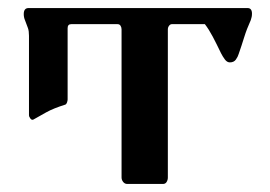

<svg xmlns="http://www.w3.org/2000/svg" viewBox="-20 -457 672 477"><path d="M42 -407Q39 -414 39 -422Q39 -437 51 -437H595Q606 -437 606 -423Q606 -415 603 -407Q593 -385 586.5 -364Q580 -343 573 -323Q571 -316 566 -309Q561 -302 551 -302Q544 -302 538.5 -309.5Q533 -317 529 -325Q518 -348 508.5 -366Q499 -384 489 -397H407Q403 -397 400 -393Q397 -389 397 -384V-16Q397 -10 394 -5Q391 0 385 0H296Q290 0 286 -5Q282 -10 282 -16V-384Q282 -389 279.5 -393Q277 -397 272 -397H157Q148 -397 148 -387V-210Q148 -207 146.5 -202.5Q145 -198 142 -197Q113 -188 95 -178Q77 -168 63 -160Q59 -158 55.5 -162.5Q52 -167 52 -171V-368Q52 -380 49.5 -387Q47 -394 42 -407Z"/></svg>

Font: Triodion
Style: Regular
Weight: 400
Version: Version 1.201; ttfautohint (v1.8.4.7-5d5b)